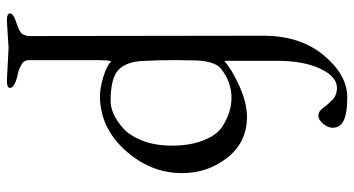

<svg xmlns="http://www.w3.org/2000/svg" viewBox="-256 -490 1031 559"><g transform="rotate(90 259.5 -210.5)"><path d="M214 285 120 280 40 285Q19 285 19 275.5Q19 266 47 257Q75 248 80 238.5Q85 229 85 220L84 -462Q84 -569 141 -637.5Q198 -706 263 -706Q328 -706 344 -686Q352 -677 352 -663.5Q352 -650 340.5 -636Q329 -622 316.5 -622Q304 -622 294.5 -635.5Q285 -649 271 -662.5Q257 -676 236 -676Q203 -676 180 -627.5Q157 -579 157 -500V-357Q157 -349 158 -348Q177 -367 227.5 -390.5Q278 -414 320 -414Q394 -414 439 -357Q484 -300 484 -225Q484 -133 417.5 -59.5Q351 14 259 14Q237 14 205 4.5Q173 -5 159 -18Q155 -18 155 33V220Q155 235 166.5 241.5Q178 248 183.5 250Q189 252 200 254Q236 263 236 276Q236 285 214 285ZM156 -269 155 -205Q155 -157 157.5 -109.5Q160 -62 184 -39.5Q208 -17 274 -17Q312 -17 354 -54Q375 -73 389.5 -109.5Q404 -146 404 -196.5Q404 -247 389.5 -285Q375 -323 352 -340Q309 -369 264.5 -369Q220 -369 182 -340Q159 -323 156 -269Z"/></g></svg>

Font: EB Garamond
Style: Regular
Weight: 400
Version: Version 0.012